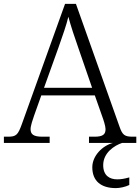

<svg xmlns="http://www.w3.org/2000/svg" viewBox="-22 -734 720 986"><path d="M-2 0H233V-32H196C150 -32 135 -44 135 -71C135 -88 147 -123 153 -140L190 -244H465L503 -136C509 -120 520 -87 520 -71C520 -44 507 -32 463 -32H435V0H558C504 14 452 66 452 125C452 195 496 232 573 232C593 232 622 226 642 216V177C617 184 600 187 580 187C541 187 508 168 508 114C508 50 566 13 605 0H678V-32H661C618 -32 607 -40 592 -83L368 -714H312L90 -96C70 -41 61 -32 19 -32H-2ZM204 -283 279 -492C298 -546 320 -608 329 -648C341 -603 362 -539 382 -483L451 -283Z"/></svg>

Font: Noto Serif Lao Light
Style: Regular
Weight: 300
Designer: Monotype Design Team
Foundry: Monotype Imaging Inc.
Version: Version 2.003